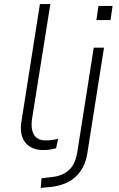

<svg xmlns="http://www.w3.org/2000/svg" viewBox="-20 -725 579 938"><path d="M191 8Q132 8 103 -29.5Q74 -67 85 -133L175 -705H226L136 -141Q132 -109 138 -86Q144 -63 160.5 -51Q177 -39 202 -39Q217 -39 233 -41Q249 -43 264 -47L254 -1Q241 3 225.5 5.5Q210 8 191 8ZM451 -627 461 -696H530L520 -627ZM179 193 183 146 233 140Q283 135 315 107.5Q347 80 357 22L438 -492H488L407 22Q401 61 386 90Q371 119 348.5 139.5Q326 160 296 172Q266 184 231 188Z"/></svg>

Font: Nunito Sans 7pt ExtraLight
Style: Italic
Weight: 250
Italic angle: -9°
Designer: Vernon Adams
Foundry: Vernon Adams
Version: Version 3.101;gftools[0.9.27]